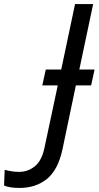

<svg xmlns="http://www.w3.org/2000/svg" viewBox="-176 -734 485 944"><path d="M-80 190Q-130 190 -156 178L-153 101Q-138 105 -120 108Q-102 111 -82 111Q-38 111 -4 83Q30 55 43 -9L108 -314H32L49 -392H125L193 -714H282L214 -392H289L272 -314H197L131 1Q109 102 54.5 146Q0 190 -80 190Z"/></svg>

Font: Manna Sans
Style: Italic
Weight: 400
Italic angle: -12°
Designer: Monotype Design Team
Foundry: Monotype Imaging Inc.
Version: Version 2.001.1; ttfautohint (v1.8.2)